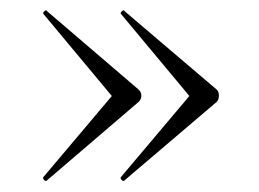

<svg xmlns="http://www.w3.org/2000/svg" viewBox="-20 -382 491 364"><path d="M243 -212Q248 -207 248 -201Q248 -194 243 -189L69 -40Q69 -39 67 -39Q65 -39 63 -41.5Q61 -44 62 -46L192 -200L62 -356Q61 -358 64.5 -361Q68 -364 69 -361ZM391 -212Q395 -208 395 -201Q395 -193 391 -189L216 -40Q216 -39 214 -39Q212 -39 210 -41.5Q208 -44 209 -46L339 -200L209 -356Q208 -358 211.5 -361Q215 -364 216 -361Z"/></svg>

Font: Cormorant Infant Light
Style: Regular
Weight: 300
Designer: Christian Thalmann (Catharsis Fonts)
Version: Version 3.000